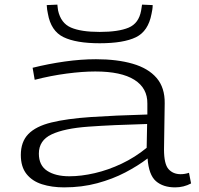

<svg xmlns="http://www.w3.org/2000/svg" viewBox="-20 -800 860 830"><path d="M70 -130Q70 -187 102.5 -220.5Q135 -254 202 -270.5Q269 -287 372 -294Q475 -301 617 -305V-352Q618 -419 561 -455Q504 -491 392 -491Q337 -491 268.5 -482Q200 -473 130 -455L121 -507Q189 -524 259.5 -534Q330 -544 395 -544Q486 -544 553.5 -524.5Q621 -505 657 -463Q693 -421 692 -353L689 -154Q689 -91 708.5 -69Q728 -47 761 -47Q770 -47 779 -48.5Q788 -50 797 -53L806 -7Q774 10 737 10Q685 10 654 -17Q623 -44 618 -115Q576 -83 521.5 -54.5Q467 -26 400.5 -8Q334 10 257 10Q204 10 161.5 -3.5Q119 -17 94.5 -48Q70 -79 70 -130ZM148 -136Q148 -85 184 -61.5Q220 -38 280 -38Q331 -38 389.5 -51.5Q448 -65 506 -92.5Q564 -120 614 -161L616 -264Q467 -260 362.5 -252.5Q258 -245 203 -219Q148 -193 148 -136ZM411 -613Q309 -613 254.5 -639.5Q200 -666 187 -741Q183 -758 182 -778L228 -780Q229 -773 229.5 -766.5Q230 -760 231 -755Q243 -700 286.5 -681Q330 -662 411 -662Q492 -662 536 -680.5Q580 -699 590 -754Q591 -760 592 -766.5Q593 -773 594 -780L640 -778Q640 -768 638.5 -758.5Q637 -749 635 -740Q621 -665 567.5 -639Q514 -613 411 -613Z"/></svg>

Font: Georama ExtraExtended Light
Style: Regular
Weight: 300
Width: 8
Designer: Jean-Baptiste Levee
Foundry: Production Type
Version: Version 1.000